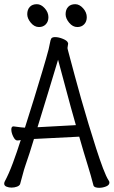

<svg xmlns="http://www.w3.org/2000/svg" viewBox="-21 -888 542 916"><path d="M348 -759Q326 -759 309 -779.5Q292 -800 292 -820Q292 -842 304 -855Q316 -868 338 -868Q358 -868 375.5 -848.5Q393 -829 393 -806Q393 -785 380.5 -772Q368 -759 348 -759ZM165 -759Q143 -759 126 -779.5Q109 -800 109 -820Q109 -842 121 -855Q133 -868 155 -868Q175 -868 192.5 -848.5Q210 -829 210 -806Q210 -785 197.5 -772Q185 -759 165 -759ZM141 -225Q131 -191 120.5 -159Q110 -127 100 -98Q94 -81 87 -54Q80 -27 75 -10Q72 -2 60 2.5Q48 7 34 7Q21 7 10 2.5Q-1 -2 -1 -12Q-1 -17 2 -23Q21 -58 40.5 -110.5Q60 -163 78 -220Q74 -219 69.5 -218.5Q65 -218 62 -218H61Q51 -218 42 -236.5Q33 -255 33 -270Q33 -285 43 -285H44Q55 -284 67.5 -282Q80 -280 98 -279Q120 -347 141.5 -417.5Q163 -488 181.5 -549.5Q200 -611 211 -653Q214 -664 217 -681.5Q220 -699 224 -705Q229 -711 242 -711Q259 -711 279.5 -702.5Q300 -694 303 -684Q304 -683 304 -679Q304 -675 302.5 -669.5Q301 -664 301 -659Q301 -655 302 -653Q304 -645 313 -611.5Q322 -578 335.5 -527.5Q349 -477 366 -417Q383 -357 401.5 -296Q420 -235 437.5 -180.5Q455 -126 470.5 -85Q486 -44 498 -26Q501 -22 501 -17Q501 -5 485 1.5Q469 8 452 8Q442 8 434.5 5.5Q427 3 425 -3Q420 -23 412 -51Q404 -79 398 -98Q378 -162 357 -236ZM341 -291Q316 -378 294 -461.5Q272 -545 256 -603Q237 -540 211 -454Q185 -368 158 -281Z"/></svg>

Font: Moon Stars Kai T HW
Style: Regular
Weight: 400
Designer: GuiWonder
Version: Version 1.101